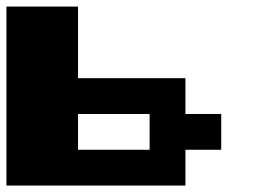

<svg xmlns="http://www.w3.org/2000/svg" viewBox="-20 -576 818 596"><path d="M555.6 -222.2H666.7V-111.1H555.6V0H0V-555.6H222.2V-333.3H555.6ZM444.4 -111.1V-222.2H222.2V-111.1Z"/></svg>

Font: Pixeloid Sans
Style: Bold
Weight: 700
Monospace: yes
Designer: GGBot
Version: 0.3